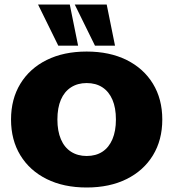

<svg xmlns="http://www.w3.org/2000/svg" viewBox="-20 -823 770 853"><path d="M365 10Q263 10 187.5 -27.5Q112 -65 70.5 -133Q29 -201 29 -292Q29 -383 70.5 -451Q112 -519 187.5 -556.5Q263 -594 365 -594Q467 -594 542.5 -556.5Q618 -519 659.5 -451Q701 -383 701 -292Q701 -201 659.5 -133Q618 -65 542.5 -27.5Q467 10 365 10ZM365 -130Q406 -130 435 -149Q464 -168 479.5 -204.5Q495 -241 495 -292Q495 -344 479.5 -380Q464 -416 435 -435Q406 -454 365 -454Q325 -454 295.5 -435Q266 -416 250.5 -380Q235 -344 235 -292Q235 -241 250.5 -204.5Q266 -168 295.5 -149Q325 -130 365 -130ZM402 -620 312 -803H454L491 -620ZM239 -620 149 -803H290L327 -620Z"/></svg>

Font: Rokkitt SemiBold Black
Style: Regular
Weight: 900
Version: Version 3.103